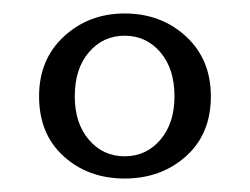

<svg xmlns="http://www.w3.org/2000/svg" viewBox="-20 -628 371 285"><path d="M293 -485Q293 -429 256 -396Q219 -363 165 -363Q111 -363 74.5 -396Q38 -429 38 -485Q38 -540 75 -574Q112 -608 165 -608Q219 -608 256 -574Q293 -540 293 -485ZM239 -485Q239 -526 218 -550.5Q197 -575 165 -575Q133 -575 112 -550.5Q91 -526 91 -485Q91 -445 112 -420.5Q133 -396 165 -396Q197 -396 218 -420.5Q239 -445 239 -485Z"/></svg>

Font: GFS Artemisia
Style: Italic
Weight: 400
Italic angle: -12°
Designer: Takis Katsoulidis and George D. Matthiopoulos
Foundry: George Matthiopoulos and Takis Katsoulidis
Version: Version 1.0